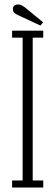

<svg xmlns="http://www.w3.org/2000/svg" viewBox="-20 -837 247 857"><path d="M34 0V-31.5H81V-669H34V-700H173V-669H126V-31.5H173V0ZM160.5 -723 62.5 -768.5Q50.5 -774 44 -779.5Q37.5 -785 37.5 -796.5Q37.5 -806.5 44.2 -811.8Q51 -817 61 -817Q70 -817 76.5 -813.5Q83 -810 90 -805L172.5 -737.5Z"/></svg>

Font: Imbue 10pt ExtraLight
Style: Regular
Weight: 200
Designer: Tyler Finck
Foundry: Etcetera Type Company
Version: Version 1.102; ttfautohint (v1.8.3)